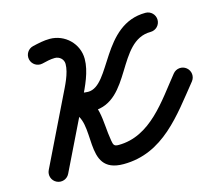

<svg xmlns="http://www.w3.org/2000/svg" viewBox="-94 -712 980 873"><g transform="rotate(-15 396.0 -275.5)"><path d="M659.4 -596.5C451.8 -596.5 423.6 -316.9 314.9 -316.9C292.9 -316.9 271.9 -323.8 251 -329.7C225.7 -336.9 205.6 -322.8 197.6 -303.8C189.5 -284.7 193.5 -260.5 216.3 -247.4C321.4 -186.9 195.2 42.4 385.8 42.4C573.7 42.4 676.7 -109.9 782.4 -240.1C798.1 -259.4 795.2 -287.7 775.9 -303.4C756.6 -319.1 728.2 -316.1 712.6 -296.8C626.9 -191.4 537.7 -47.6 385.8 -47.6C364.4 -47.6 362.2 -55.6 358.6 -75.8C341.7 -170.1 360.5 -268.3 261.2 -325.4C238.4 -338.5 217.1 -321.5 207.8 -299.5C198.5 -277.4 201.3 -250.2 226.6 -243.1C255.7 -234.9 284.2 -226.9 314.9 -226.9C497.2 -226.9 499.1 -506.5 659.4 -506.5C684.3 -506.5 704.4 -526.6 704.4 -551.5C704.4 -576.3 684.3 -596.5 659.4 -596.5ZM147.2 -494.8C167.3 -499.5 187.2 -504.8 208 -504.8C229.8 -504.8 248.5 -488.3 248.5 -466C248.5 -422 219.7 -368.8 200.9 -330.1C150.4 -226.6 100 -123.2 49.6 -19.7C38.7 2.6 47.9 29.6 70.3 40.4C92.6 51.3 119.6 42.1 130.4 19.7C180.9 -83.7 231.3 -187.2 281.8 -290.6C307.4 -343.3 338.5 -406.3 338.5 -466C338.5 -537.8 279.2 -594.8 208 -594.8C180.1 -594.8 153.8 -588.7 126.8 -582.5C102.6 -576.9 87.6 -552.7 93.2 -528.5C98.8 -504.3 123 -489.2 147.2 -494.8Z"/></g></svg>

Font: FRB American Cursive Guidelines Arrows Black
Style: Bold Italic
Weight: 900
Italic angle: -25°
Version: Version 2.0;Modular Font Editor K font №1